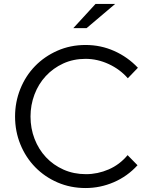

<svg xmlns="http://www.w3.org/2000/svg" viewBox="-20 -938 766 969"><path d="M56 0ZM414 -59Q473 -59 528.5 -83Q584 -107 624 -155Q637 -142 649 -129.5Q661 -117 674 -104Q623 -48 554.5 -18.5Q486 11 412 11Q336 11 271 -17Q206 -45 158 -94Q110 -143 83 -209Q56 -275 56 -350Q56 -423 82.5 -489Q109 -555 156.5 -604Q204 -653 269.5 -682Q335 -711 412 -711Q489 -711 557 -680.5Q625 -650 676 -596Q663 -582 650.5 -569.5Q638 -557 625 -543Q586 -588 529 -614.5Q472 -641 412 -641Q350 -641 299 -617.5Q248 -594 211 -554Q174 -514 154 -461Q134 -408 134 -350Q134 -290 154.5 -237Q175 -184 212 -144.5Q249 -105 300.5 -82Q352 -59 414 -59ZM462 -918H561L417 -796H350Z"/></svg>

Font: Rosa Sans Light
Style: Regular
Weight: 300
Designer: Pentagram / MCKL
Foundry: Pentagram / MCKL
Version: Version 1.005;September 16, 2019;FontCreator 11.5.0.2425 64-